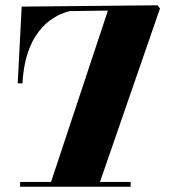

<svg xmlns="http://www.w3.org/2000/svg" viewBox="-20 -699 665 726"><path d="M56 7H474V-11H358L585 -667L576 -679L62 -674L47 -384H65C76 -595 193 -645 244 -657L388 -659L173 -11H56Z"/></svg>

Font: Purple Purse
Style: Regular
Weight: 400
Designer: Astigmatic (AOETI)
Foundry: Astigmatic (AOETI)
Version: Version 1.000